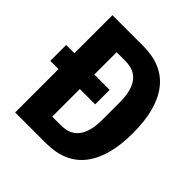

<svg xmlns="http://www.w3.org/2000/svg" viewBox="-187 -836 974 974"><g transform="rotate(45 300.0 -349.0)"><path d="M69 -311H10V-425H69V-698H289Q428 -698 497 -608.5Q566 -519 566 -349Q566 -179 497 -89.5Q428 0 289 0H69ZM279 -118Q345 -118 376.5 -160.5Q408 -203 408 -286V-413Q408 -495 376.5 -537.5Q345 -580 279 -580H217V-420H327V-316H217V-118Z"/></g></svg>

Font: iA Writer Duo V
Style: Regular
Weight: 400
Designer: Mike Abbink, Paul van der Laan, Pieter van Rosmalen, Oliver Reichenstein
Foundry: Information Architects Inc.
Version: Version 2.000